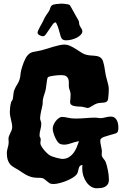

<svg xmlns="http://www.w3.org/2000/svg" viewBox="-20 -949 660 1038"><path d="M613.8 -232.9Q611.3 -230 605.2 -227.8Q599.1 -225.6 592 -223.6Q585 -221.7 578.4 -220Q571.8 -218.3 567.9 -216.8Q557.1 -213.4 548.6 -210.9Q540 -208.5 534.2 -205.3Q528.3 -202.1 525.1 -198Q522 -193.8 522 -187Q522 -180.7 523.4 -173.1Q524.9 -165.5 526.4 -158.2Q527.8 -150.9 529.3 -144Q530.8 -137.2 530.8 -131.8Q530.8 -126.5 530.3 -122.1Q529.8 -117.7 529.8 -113.8Q529.8 -106.9 532.2 -102.3Q534.7 -97.7 538.1 -93Q541.5 -88.4 545.4 -83.5Q549.3 -78.6 551.8 -71.8Q554.2 -66.4 557.1 -55.4Q560.1 -44.4 562.7 -31.2Q565.4 -18.1 567.1 -4.4Q568.8 9.3 568.8 21Q568.8 38.1 562.3 47.6Q555.7 57.1 545.7 61.8Q535.6 66.4 524.2 67.6Q512.7 68.8 502.9 68.8Q487.3 68.8 473.1 60.3Q459 51.8 448.2 37.1Q437.5 22.5 431.2 3.2Q424.8 -16.1 424.8 -38.1Q424.8 -42 424.8 -46.9Q424.8 -51.8 425.8 -57.1Q415.5 -56.2 411.4 -50.8Q407.2 -45.4 405.3 -37.8Q403.3 -30.3 401.6 -22Q399.9 -13.7 395 -6.8Q388.7 2 373.3 11.5Q357.9 21 339.4 28.6Q320.8 36.1 301.8 41Q282.7 45.9 269 45.9Q254.4 45.9 246.3 40.5Q238.3 35.2 231.7 29.1Q225.1 22.9 217 17.6Q209 12.2 194.8 12.2H182.1Q161.6 12.2 145.8 6.8Q129.9 1.5 116 -6.6Q102.1 -14.6 89.1 -23.9Q76.2 -33.2 61 -41Q52.7 -45.4 44.9 -51.3Q37.1 -57.1 30.8 -66.2Q24.4 -75.2 20.8 -88.4Q17.1 -101.6 17.1 -121.1Q17.1 -129.9 18.6 -137Q20 -144 22 -150.9Q23.9 -157.7 25.4 -164.6Q26.9 -171.4 26.9 -179.2Q26.9 -184.6 26.4 -189Q25.9 -193.4 25.9 -198.2Q25.9 -207 29.1 -214.6Q32.2 -222.2 35.9 -229.7Q39.6 -237.3 42.7 -245.1Q45.9 -252.9 45.9 -262.2Q45.9 -272.5 43.9 -282Q42 -291.5 39.6 -301.5Q37.1 -311.5 35.2 -322Q33.2 -332.5 33.2 -344.2Q33.2 -353 34.7 -367.7Q36.1 -382.3 40 -396Q41 -400.4 44.4 -404.3Q47.9 -408.2 48.8 -412.1Q50.3 -419.4 51 -426Q51.8 -432.6 52.5 -439Q53.2 -445.3 54.2 -451.4Q55.2 -457.5 58.1 -463.9Q64 -479 73 -492.4Q82 -505.9 85.9 -520Q89.8 -532.7 90.8 -546.4Q91.8 -560.1 95.2 -571.8Q97.2 -579.1 100.6 -590.1Q104 -601.1 108.6 -612.8Q113.3 -624.5 119.1 -635.3Q125 -646 131.8 -652.8Q138.7 -659.7 145.5 -663.1Q152.3 -666.5 160.6 -668.5Q168.9 -670.4 179.2 -671.9Q189.5 -673.3 203.1 -676.8Q215.8 -679.7 232.4 -685.1Q249 -690.4 266.1 -695.6Q283.2 -700.7 299.3 -704.3Q315.4 -708 327.1 -708Q344.2 -708 360.4 -700.4Q376.5 -692.9 391.4 -683.3Q406.2 -673.8 419.9 -664.8Q433.6 -655.8 446.8 -652.8Q459 -649.9 470.5 -649.2Q481.9 -648.4 492.4 -647.5Q502.9 -646.5 512 -643.8Q521 -641.1 527.8 -633.8Q533.7 -627.9 537.1 -617.7Q540.5 -607.4 543 -595Q545.4 -582.5 547.4 -568.6Q549.3 -554.7 551.8 -542Q556.6 -521 561.8 -503.7Q566.9 -486.3 567.9 -474.1Q567.9 -470.7 567.9 -461.2Q567.9 -451.7 567.1 -440.7Q566.4 -429.7 565.2 -419.9Q564 -410.2 562 -405.8Q558.1 -399.4 553 -397.2Q547.9 -395 540.8 -394.3Q533.7 -393.6 525.1 -393.1Q516.6 -392.6 505.9 -390.1Q497.1 -387.2 490.2 -383.3Q483.4 -379.4 477.3 -375.7Q471.2 -372.1 465.6 -368.9Q460 -365.7 453.1 -365.2Q450.2 -365.2 441.2 -367.9Q432.1 -370.6 422.9 -372.1Q411.1 -372.6 399.9 -373.3Q388.7 -374 379.4 -376.2Q370.1 -378.4 364.5 -383.3Q358.9 -388.2 358.9 -397Q358.9 -403.8 360.4 -413.6Q361.8 -423.3 361.8 -436Q361.8 -450.2 356.9 -461.7Q352.1 -473.1 352.1 -482.9Q352.1 -493.7 352.1 -504.4Q352.1 -515.1 348.6 -523.7Q345.2 -532.2 336.7 -537.6Q328.1 -543 311 -543Q301.8 -543 290.5 -542Q279.3 -541 269 -539.6Q258.8 -538.1 250.7 -536.1Q242.7 -534.2 240.2 -532.2Q234.9 -527.3 233.4 -510.5Q231.9 -493.7 228 -470.2Q225.6 -456.1 220.5 -441.9Q215.3 -427.7 212.9 -415Q210.4 -405.3 210.9 -396.2Q211.4 -387.2 209 -377.9Q208 -372.1 206.1 -364Q204.1 -356 202.1 -346.7Q200.2 -337.4 198.5 -327.9Q196.8 -318.4 196.8 -310.1Q196.8 -301.8 200 -295.2Q203.1 -288.6 203.1 -278.8Q203.1 -264.6 198.5 -248.5Q193.8 -232.4 193.8 -216.8Q193.8 -210 197 -205.8Q200.2 -201.7 200.2 -193.8Q200.2 -189.5 199.2 -185.1Q198.2 -180.7 198.2 -175.8Q198.2 -167.5 204.8 -156.7Q211.4 -146 220 -136Q228.5 -126 237.1 -118.4Q245.6 -110.8 250 -108.9Q256.8 -105 267.3 -101.3Q277.8 -97.7 288.1 -95.2Q298.3 -92.8 306.4 -91.3Q314.5 -89.8 315.9 -89.8Q336.4 -89.8 351.1 -98.4Q365.7 -106.9 376.2 -120.4Q386.7 -133.8 394 -151.1Q401.4 -168.5 407.2 -186Q381.3 -180.7 362.3 -173.8Q343.3 -167 326.2 -167Q314.5 -167 305.2 -170.9Q298.8 -172.9 291.7 -182.4Q284.7 -191.9 278.8 -204.3Q272.9 -216.8 269 -230.2Q265.1 -243.7 265.1 -253.9Q265.1 -264.6 270.3 -275.9Q275.4 -287.1 283 -296.4Q290.5 -305.7 299.1 -311.3Q307.6 -316.9 314 -316.9Q329.1 -316.9 347.2 -312.5Q365.2 -308.1 388.2 -308.1Q415 -308.1 443.1 -310.5Q471.2 -313 497.1 -313Q503.9 -313 510.3 -311.5Q516.6 -310.1 523.9 -310.1Q538.1 -311 552.2 -314.9Q566.4 -318.8 580.1 -318.8Q598.6 -318.8 609.4 -302.5Q620.1 -286.1 620.1 -256.8Q620.1 -249.5 618.7 -243.2Q617.2 -236.8 613.8 -232.9ZM425.3 -780.3Q425.3 -770.5 417 -761.5Q408.7 -752.4 395.8 -745.6Q382.8 -738.8 367.2 -734.9Q351.6 -731 336.9 -731Q325.2 -731 319.3 -735.1Q313.5 -739.3 310.3 -746.6Q307.1 -753.9 304.9 -763.4Q302.7 -772.9 299.3 -783.2Q299.3 -783.7 297.4 -790.5Q295.4 -797.4 292.5 -805.4Q289.6 -813.5 286.1 -820.3Q282.7 -827.1 280.3 -828.1Q272.9 -828.1 264.4 -816.4Q255.9 -804.7 246.6 -790.5Q237.3 -776.4 228.8 -764.6Q220.2 -752.9 212.9 -752.9Q209 -752.9 204.1 -754.4Q199.2 -755.9 194.3 -758.3Q189.5 -760.7 186.3 -764.4Q183.1 -768.1 183.1 -772Q183.1 -776.9 186.8 -785.2Q190.4 -793.5 195.3 -802.5Q200.2 -811.5 205.3 -820.3Q210.4 -829.1 212.9 -835Q222.7 -857.4 231 -868.4Q239.3 -879.4 245.1 -889.2Q247.6 -893.1 249 -897.7Q250.5 -902.3 252 -906.7Q253.4 -911.1 255.6 -914.8Q257.8 -918.5 262.2 -920.9Q265.6 -923.3 271.5 -924.8Q277.3 -926.3 284.2 -927Q291 -927.7 297.9 -928.2Q304.7 -928.7 309.1 -929.2Q312.5 -929.2 319.3 -929Q326.2 -928.7 333.7 -927.7Q341.3 -926.8 348.1 -925.3Q355 -923.8 357.9 -920.9Q366.2 -906.2 374.5 -891.6Q381.3 -878.9 389.2 -865Q397 -851.1 403.3 -840.3Q407.2 -834 407.5 -826.4Q407.7 -818.8 410.2 -812Q414.1 -803.7 419.7 -795.7Q425.3 -787.6 425.3 -780.3Z"/></svg>

Font: Freckle Face
Style: Regular
Weight: 400
Designer: Astigmatic (AOETI)
Foundry: Astigmatic (AOETI)
Version: Version 1.000